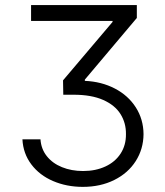

<svg xmlns="http://www.w3.org/2000/svg" viewBox="-20 -727 649 757"><path d="M307.6 -52.7Q356.9 -52.7 395.5 -70.6Q434.1 -88.4 455.6 -121.6Q477.1 -154.8 476.6 -198.2Q477.1 -242.2 455.1 -277.3Q433.1 -312.5 386.7 -333Q340.3 -353.5 270.5 -353.5H229.5L228.5 -410.2L423.8 -640.6V-644.5H102.5V-707H519.5V-656.2L314.5 -413.1V-408.2Q380.4 -405.3 432.9 -377.9Q485.4 -350.6 515.4 -303.7Q545.4 -256.8 545.9 -198.2Q545.4 -139.2 515.1 -91.8Q484.9 -44.4 430.4 -17.3Q376 9.8 306.6 9.8Q242.7 9.8 189.2 -13.2Q135.7 -36.1 103.5 -78.9Q71.3 -121.6 68.4 -177.7H139.6Q142.1 -139.6 164.6 -111.3Q187 -83 224.4 -67.9Q261.7 -52.7 307.6 -52.7Z"/></svg>

Font: Pretendard Light
Style: Regular
Weight: 300
Designer: Base glyphs from Inter by Rasmus Andersson; Hangeul glyphs from Noto Sans CJK(Source Han Sans) by Jang Soo-young and Kan
Foundry: Kil Hyung-jin
Version: Version 1.309